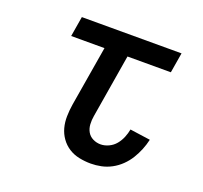

<svg xmlns="http://www.w3.org/2000/svg" viewBox="-98 -632 796 753"><g transform="rotate(20 300.0 -256.0)"><path d="M351 8Q326 8 302 3Q278 -2 258.5 -14.5Q239 -27 225.5 -46Q212 -65 206 -87.5Q200 -110 200.5 -135Q201 -160 205 -185L247 -436H108L122 -520H538L524 -436H343L299 -171Q296 -154 297 -136.5Q298 -119 306 -105Q314 -91 329 -83.5Q344 -76 361 -76Q378 -76 395 -84Q412 -92 423.5 -106Q435 -120 442 -137Q449 -154 452 -171L537 -159Q532 -137 523.5 -116Q515 -95 503 -75.5Q491 -56 474 -39.5Q457 -23 436.5 -12Q416 -1 394 3.5Q372 8 351 8Z"/></g></svg>

Font: Iosevka HT Medium Extended
Style: Italic
Weight: 500
Width: 7
Italic angle: -9°
Monospace: yes
Designer: Belleve Invis
Foundry: Belleve Invis
Version: Version 32.3.0; ttfautohint (v1.8.4)